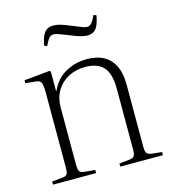

<svg xmlns="http://www.w3.org/2000/svg" viewBox="-107 -802 806 891"><g transform="rotate(-15 296.5 -356.5)"><path d="M38 0V-15L90 -20Q106 -22 111 -30Q116 -38 116 -65V-421Q116 -458 110 -470Q104 -482 83 -483L35 -488L36 -502L159 -514L164 -509V-416H166Q190 -470 237 -496Q284 -522 339 -522Q389 -522 422 -503Q455 -484 471.5 -448.5Q488 -413 488 -361V-61Q488 -39 494 -30.5Q500 -22 519 -20L566 -15V0H361V-15L409 -20Q428 -22 433.5 -30.5Q439 -39 439 -62V-355Q439 -401 427 -430.5Q415 -460 389 -474.5Q363 -489 323 -489Q278 -489 242 -470Q206 -451 185.5 -417Q165 -383 165 -338V-63Q165 -40 170 -31Q175 -22 190 -20L245 -15V0ZM373 -627Q357 -627 338.5 -632.5Q320 -638 293 -649Q270 -658 256 -663.5Q242 -669 234 -671Q226 -673 220 -673Q208 -673 199.5 -664Q191 -655 178 -628L165 -633Q171 -666 180 -683Q189 -700 201.5 -706.5Q214 -713 229 -713Q244 -713 261 -708.5Q278 -704 309 -691Q345 -676 358.5 -671Q372 -666 381 -666Q391 -666 400 -674Q409 -682 423 -712L436 -707Q430 -673 420.5 -655.5Q411 -638 398.5 -632.5Q386 -627 373 -627Z"/></g></svg>

Font: Literata 60pt ExtraLight
Style: Regular
Weight: 250
Designer: Latin by Veronika Burian and Jose Scaglione. Greek by Irene Vlachou. Cyrillic by Vera Evstafieva.
Foundry: TypeTogether
Version: Version 3.103;gftools[0.9.29]